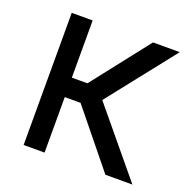

<svg xmlns="http://www.w3.org/2000/svg" viewBox="-101 -627 713 724"><g transform="rotate(20 255.5 -265.0)"><path d="M67.4 -530.3H151.4V-300.8H213.9L393.6 -530.3H501L288.1 -260.7L503.9 0H395.5L214.8 -222.7H151.4V0H67.4Z"/></g></svg>

Font: Pretendard JP
Style: Regular
Weight: 400
Designer: Base glyphs from Inter by Rasmus Andersson; Hangeul glyphs from Noto Sans CJK(Source Han Sans) by Jang Soo-young and Kan
Foundry: Kil Hyung-jin
Version: Version 1.309